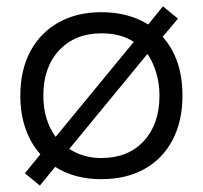

<svg xmlns="http://www.w3.org/2000/svg" viewBox="-20 -548 632 598"><path d="M104.2 30 57.5 -8.3 105.8 -67.5Q75.8 -100.8 59.6 -147.1Q43.3 -193.3 43.3 -250Q43.3 -329.2 74.2 -387.5Q105 -445.8 162.1 -477.9Q219.2 -510 295.8 -510Q380 -510 441.7 -471.7L487.5 -528.3L534.2 -490L486.7 -433.3Q548.3 -364.2 548.3 -250Q548.3 -170.8 517.5 -112.1Q486.7 -53.3 430 -21.7Q373.3 10 295.8 10Q211.7 10 151.7 -28.3ZM153.3 -121.7 396.7 -417.5Q375 -431.7 350 -437.9Q325 -444.2 295.8 -444.2Q214.2 -444.2 164.6 -391.7Q115 -339.2 115 -250Q115 -174.2 153.3 -121.7ZM295 -55.8Q379.2 -55.8 427.9 -108.8Q476.7 -161.7 476.7 -250Q476.7 -288.3 466.2 -322.5Q455.8 -356.7 439.2 -380L195.8 -84.2Q240 -55.8 295 -55.8Z"/></svg>

Font: Funnel Display Light Light
Style: Regular
Weight: 300
Version: Version 1.000